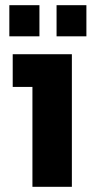

<svg xmlns="http://www.w3.org/2000/svg" viewBox="-20 -720 353 740"><path d="M105 0H257V-511H29V-385H105ZM198 -580H313V-700H198ZM16 -580H132V-700H16Z"/></svg>

Font: Finlandica
Style: Bold
Weight: 700
Designer: Niklas Ekholm, Juho Hiilivirta, Jaakko Suomalainen
Foundry: Helsinki Type Studio
Version: Version 2.000;Glyphs 3.2 (3202)